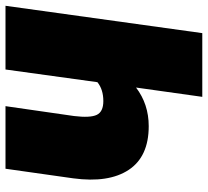

<svg xmlns="http://www.w3.org/2000/svg" viewBox="-48 -690 738 681"><g transform="rotate(-90 320.5 -349.0)"><path d="M415 -698H641L544 0H318L351 -235Q292 -190 214 -190Q106 -190 59 -261Q12 -332 29 -458L63 -698H285L250 -455Q243 -398 254 -374.5Q265 -351 303 -351Q344 -351 370 -372Z"/></g></svg>

Font: Fira Sans Ultra
Style: Italic
Weight: 950
Italic angle: -8°
Designer: Carrois Corporate & Edenspiekermann AG
Foundry: Carrois Corporate GbR & Edenspiekermann AG
Version: Version 4.203;PS 004.203;hotconv 1.0.88;makeotf.lib2.5.64775